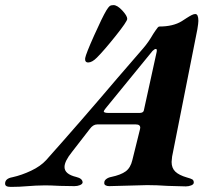

<svg xmlns="http://www.w3.org/2000/svg" viewBox="-86 -728 853 753"><path d="M-66 -8Q-66 -28 -37 -33Q-1 -41 36 -58.5Q73 -76 95 -100Q234 -256 374 -421L476 -539Q496 -562 515 -595Q517 -598 523 -607Q529 -616 532.5 -620Q536 -624 539 -624Q593 -624 627 -645Q633 -649 645.5 -657Q658 -665 666 -669Q674 -673 680 -673Q692 -673 692 -646Q692 -637 688 -613L589 -114Q587 -98 587 -93Q587 -69 601.5 -55Q616 -41 647 -32Q662 -28 668 -24.5Q674 -21 674 -12Q674 -5 664 -1Q654 3 643 3Q625 3 571 1Q529 -2 491 -2Q471 -2 417 0Q361 2 342 2Q333 2 327.5 -1.5Q322 -5 323 -12Q323 -20 331 -26Q339 -32 350 -34Q388 -42 407 -56Q426 -70 433 -100L463 -221L464 -227Q464 -240 447 -240H295Q279 -240 266 -222L197 -133Q167 -96 167 -73Q167 -45 213 -34Q238 -28 238 -12Q237 -6 227.5 -2Q218 2 206 2L149 1Q111 -1 91 -1Q71 -1 54 0Q37 1 24 2Q-10 5 -43 5Q-55 5 -60.5 2Q-66 -1 -66 -8ZM461 -285Q469 -285 473.5 -288Q478 -291 479 -299L527 -518Q529 -525 529 -530.5Q529 -536 525 -536Q520 -536 512 -528L329 -304Q321 -294 321 -291Q321 -285 341 -285ZM248 -500Q251 -517 283 -588.5Q315 -660 331 -687Q339 -700 344 -704Q349 -708 359 -708Q374 -708 393.5 -687Q413 -666 413 -654Q413 -644 367.5 -587Q322 -530 294 -502Q275 -483 260 -483Q246 -483 248 -500Z"/></svg>

Font: EB Garamond
Style: Bold Italic
Weight: 700
Italic angle: -17.2°
Designer: Georg Duffner and Octavio Pardo
Foundry: Georg Duffner
Version: Version 1.000